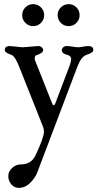

<svg xmlns="http://www.w3.org/2000/svg" viewBox="-20 -645 470 926"><path d="M102.5 -609.5Q118 -625 140 -625Q162 -625 177.5 -609.5Q193 -594 193 -572Q193 -550 177.5 -534.5Q162 -519 140 -519Q118 -519 102.5 -534.5Q87 -550 87 -572Q87 -594 102.5 -609.5ZM273.5 -609.5Q289 -625 311 -625Q333 -625 348.5 -609.5Q364 -594 364 -572Q364 -550 348.5 -534.5Q333 -519 311 -519Q289 -519 273.5 -534.5Q258 -550 258 -572Q258 -594 273.5 -609.5ZM187 -35 75 -317Q53 -374 36 -380Q3 -391 3 -403Q3 -423 27 -423Q34 -423 58.5 -420Q83 -417 91 -417Q99 -417 127.5 -420Q156 -423 163 -423Q174 -423 181 -417Q188 -411 188 -403Q188 -389 154 -378Q150 -377 148 -369.5Q146 -362 149 -354L230 -150Q239 -126 247 -147L313 -321Q323 -346 323 -362Q323 -369 317 -374Q311 -379 306 -380Q278 -386 278 -403Q278 -411 285 -417Q292 -423 303 -423Q310 -423 330 -420Q350 -417 358 -417Q365 -417 381.5 -420Q398 -423 406 -423Q430 -423 430 -403Q430 -391 396 -380Q371 -371 353 -323L160 186Q151 211 126.5 236Q102 261 71 261Q48 261 34 243.5Q20 226 20 204Q20 182 38.5 165Q57 148 80 148Q130 148 151 105Q192 18 192 -10Q192 -23 187 -35Z"/></svg>

Font: EB Garamond 08
Style: Regular
Weight: 400
Version: Version 0.016 ; ttfautohint (v1.5)